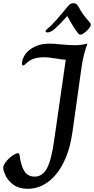

<svg xmlns="http://www.w3.org/2000/svg" viewBox="-75 -966 586 1197"><path d="M-55 82Q-55 64 -37.5 42Q-20 20 2.5 4.5Q25 -11 37 -11Q46 -11 47 2Q56 69 77.5 102Q99 135 141 135Q190 135 217.5 84Q245 33 262 -87L335 -594H329Q316 -594 282 -600Q230 -609 198 -609Q167 -609 140.5 -601.5Q114 -594 92 -574Q88 -571 81.5 -564.5Q75 -558 69 -558Q62 -558 62 -569Q62 -577 64 -587Q77 -636 123.5 -665Q170 -694 233 -694Q262 -694 307 -689Q320 -688 348 -686Q376 -684 394 -684Q428 -684 470 -694Q444 -623 434 -551L377 -145Q362 -35 322.5 45Q283 125 225 168Q167 211 98 211Q44 211 10 186.5Q-24 162 -38.5 132Q-53 102 -55 82ZM413 -757Q385 -791 344 -867L338 -859Q293 -809 267 -786.5Q241 -764 223 -764Q209 -764 209 -771Q209 -778 222 -788Q247 -808 281.5 -847.5Q316 -887 336 -912Q348 -928 358 -937Q368 -946 383 -946Q394 -946 400 -941.5Q406 -937 414 -925Q430 -895 443 -877Q456 -859 485 -826Q491 -819 491 -812Q491 -804 484.5 -795Q478 -786 464 -772Q439 -750 429 -750Q418 -750 413 -757Z"/></svg>

Font: Charm
Style: Bold
Weight: 700
Designer: Katatrad Aksorn Co.,Ltd.
Foundry: Cadson Demak Co.,Ltd.
Version: Version 1.001